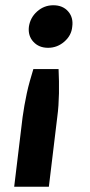

<svg xmlns="http://www.w3.org/2000/svg" viewBox="-20 -545 341 731"><path d="M166 166H34L66 -99Q69 -121 73 -143.5Q77 -166 82 -189.5Q87 -213 93.5 -236Q100 -259 107 -282H203Q204 -259 204.5 -236Q205 -213 204.5 -189.5Q204 -166 202.5 -143.5Q201 -121 198 -99ZM90 -443Q95 -478 121.5 -501.5Q148 -525 183 -525Q219 -525 239.5 -501.5Q260 -478 255 -443Q252 -410 225 -386.5Q198 -363 163 -363Q128 -363 107 -386Q86 -409 90 -443Z"/></svg>

Font: Aleo ExtraBold
Style: Italic
Weight: 800
Italic angle: -7°
Designer: Alessio Laiso
Foundry: Alessio Laiso
Version: Version 2.001;gftools[0.9.29]